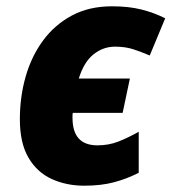

<svg xmlns="http://www.w3.org/2000/svg" viewBox="-20 -579 544 609"><path d="M247 10Q191 10 144.5 -11Q98 -32 70.5 -78.5Q43 -125 43 -201Q43 -272 61.5 -336.5Q80 -401 117 -451Q154 -501 208.5 -530Q263 -559 335 -559Q388 -559 428 -549Q468 -539 504 -521L455 -403Q429 -414 403.5 -422.5Q378 -431 345 -431Q307 -431 276.5 -406.5Q246 -382 230 -330H392L369 -221H211Q210 -217 210 -213Q210 -209 210 -205Q210 -118 289 -118Q325 -118 355.5 -130Q386 -142 420 -161V-31Q383 -12 342 -1Q301 10 247 10Z"/></svg>

Font: Noto Sans ExtraBold
Style: Italic
Weight: 800
Italic angle: -12°
Designer: Monotype Design Team
Foundry: Monotype Imaging Inc.
Version: Version 2.013; ttfautohint (v1.8.4.7-5d5b)